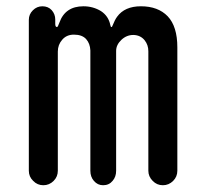

<svg xmlns="http://www.w3.org/2000/svg" viewBox="-20 -560 640 596"><path d="M485.5 15Q467 15 454 1.5Q440.5 -12 440.5 -30V-401Q440.5 -420.5 429 -435Q416 -451 394 -451.5Q373 -451.5 357 -436.5Q340.5 -421 340.5 -402V-30Q340.5 -11 329.5 1.5Q318.5 15 300 15Q283 15 271.5 1.5Q260.5 -11 260.5 -30V-403.5Q259.5 -425 247.5 -438.5Q235 -452.5 209.5 -452.5Q186.5 -452.5 173 -436.5Q159.5 -421 159.5 -400V-30Q159.5 -11.5 146.5 1.5Q133 15 114.5 15Q96 15 83 1.5Q69.5 -11.5 69.5 -30V-498.5Q69.5 -515.5 82 -528Q94.5 -540.5 111.5 -540.5Q129.5 -540.5 140.5 -528.5Q151.5 -516 151.5 -499.5V-486Q151.5 -476 157 -476Q159.5 -476 164.5 -490Q182.5 -540.5 239 -540.5Q269 -540.5 293.5 -525.5Q317 -510 322.5 -482Q323.5 -476 326 -476Q328 -476 330 -482Q336.5 -498.5 343.5 -508Q367 -540.5 417.5 -540.5Q470.5 -540.5 500.5 -509.5Q530.5 -478 530.5 -413V-30Q530.5 -11.5 517.5 1.5Q504 15 485.5 15Z"/></svg>

Font: Maple Mono SC NF
Style: Regular
Weight: 400
Designer: subframe7536
Version: Version 4.2; ttfautohint (v1.8.4.7-5d5b-dirty);Nerd Fonts 6.